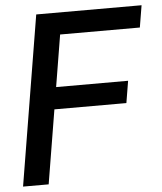

<svg xmlns="http://www.w3.org/2000/svg" viewBox="-52 -774 690 820"><g transform="rotate(-5 292.5 -364.0)"><path d="M13.7 0 133.8 -727.5H585.4L569.8 -633.3H228L191.4 -411.1H500L484.4 -316.9H175.8L123.5 0Z"/></g></svg>

Font: Inter Tight Medium
Style: Italic
Weight: 500
Italic angle: -9.39999°
Designer: Rasmus Andersson
Foundry: rsms
Version: Version 3.004